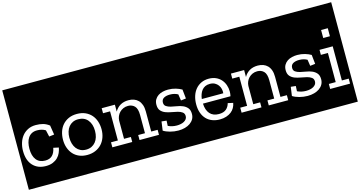

<svg xmlns="http://www.w3.org/2000/svg" viewBox="-119 -1406 3953 2108"><g transform="rotate(-15 1857.5 -352.0)"><path d="M366 -163Q356 -108 327 -79Q298 -50 246 -50Q180 -50 145 -94.5Q110 -139 110 -220Q110 -256 117.5 -287.5Q125 -319 141 -343Q157 -367 182 -380.5Q207 -394 243 -394Q298 -394 338 -369L355 -294L413 -301L396 -408Q362 -434 325.5 -444Q289 -454 244 -454Q192 -454 153 -434Q114 -414 88 -381Q62 -348 49 -305Q36 -262 36 -216Q36 -108 90.5 -49Q145 10 238 10Q284 10 317.5 -4Q351 -18 373.5 -40.5Q396 -63 408.5 -92Q421 -121 426 -150ZM-12 -917H469V213H-12Z M712 -455Q658 -455 617 -436.5Q576 -418 548 -386Q520 -354 506 -311Q492 -268 492 -219Q492 -169 507 -127Q522 -85 549.5 -54.5Q577 -24 617 -7Q657 10 708 10Q759 10 800.5 -7.5Q842 -25 871 -56Q900 -87 915.5 -129.5Q931 -172 931 -223Q931 -270 917 -312.5Q903 -355 875.5 -386.5Q848 -418 807 -436.5Q766 -455 712 -455ZM710 -50Q674 -50 647 -63.5Q620 -77 602 -100Q584 -123 574.5 -155Q565 -187 565 -223Q565 -260 574.5 -291.5Q584 -323 602.5 -346Q621 -369 648 -382Q675 -395 710 -395Q780 -395 818.5 -348Q857 -301 857 -224Q857 -186 847.5 -154.5Q838 -123 819 -99.5Q800 -76 773 -63Q746 -50 710 -50ZM445 -917H978V213H445Z M1528 0V-57H1451V-285Q1451 -329 1439.5 -361Q1428 -393 1407.5 -413.5Q1387 -434 1359 -444Q1331 -454 1298 -454Q1244 -454 1204.5 -431Q1165 -408 1142 -366V-445H992V-388H1072V-57H994V0H1220V-57H1142V-265Q1143 -290 1153 -313.5Q1163 -337 1180.5 -355Q1198 -373 1222.5 -384Q1247 -395 1277 -395Q1322 -395 1351 -365.5Q1380 -336 1380 -264V-57H1303V0ZM954 -917H1548V213H954Z M1933 -129Q1933 -173 1912.5 -197Q1892 -221 1861.5 -234Q1831 -247 1795 -252.5Q1759 -258 1728.5 -265.5Q1698 -273 1677.5 -287Q1657 -301 1657 -330Q1657 -365 1684 -380.5Q1711 -396 1753 -396Q1780 -396 1802 -390.5Q1824 -385 1844 -374L1855 -302L1913 -309L1902 -413Q1874 -430 1833.5 -442Q1793 -454 1747 -454Q1717 -454 1687 -447Q1657 -440 1634 -424.5Q1611 -409 1596.5 -384.5Q1582 -360 1582 -325Q1582 -282 1602.5 -258.5Q1623 -235 1654 -223Q1685 -211 1721.5 -205Q1758 -199 1789 -191Q1820 -183 1840.5 -168Q1861 -153 1861 -123Q1861 -104 1851 -90Q1841 -76 1824.5 -66.5Q1808 -57 1786 -52.5Q1764 -48 1741 -48Q1688 -48 1642 -70L1645 -129L1589 -135L1575 -34Q1604 -15 1650 -2.5Q1696 10 1744 10Q1784 10 1818.5 0.5Q1853 -9 1878.5 -27Q1904 -45 1918.5 -70.5Q1933 -96 1933 -129ZM1524 -917H1981V213H1524Z M2343 -141Q2332 -99 2302.5 -74.5Q2273 -50 2220 -50Q2154 -50 2118 -90.5Q2082 -131 2079 -206H2392Q2398 -233 2398 -259Q2398 -298 2385.5 -333.5Q2373 -369 2349 -396Q2325 -423 2290 -438.5Q2255 -454 2209 -454Q2162 -454 2124 -436Q2086 -418 2059.5 -386.5Q2033 -355 2019 -311.5Q2005 -268 2005 -216Q2005 -162 2020 -120Q2035 -78 2062.5 -49Q2090 -20 2129 -5Q2168 10 2215 10Q2256 10 2289 -1Q2322 -12 2345.5 -30.5Q2369 -49 2383 -74Q2397 -99 2402 -128ZM2080 -258Q2083 -286 2092 -311Q2101 -336 2116 -355Q2131 -374 2153.5 -385Q2176 -396 2207 -396Q2240 -396 2263 -383.5Q2286 -371 2300.5 -351.5Q2315 -332 2321 -307.5Q2327 -283 2324 -258ZM1957 -917H2447V213H1957Z M2997 0V-57H2920V-285Q2920 -329 2908.5 -361Q2897 -393 2876.5 -413.5Q2856 -434 2828 -444Q2800 -454 2767 -454Q2713 -454 2673.5 -431Q2634 -408 2611 -366V-445H2461V-388H2541V-57H2463V0H2689V-57H2611V-265Q2612 -290 2622 -313.5Q2632 -337 2649.5 -355Q2667 -373 2691.5 -384Q2716 -395 2746 -395Q2791 -395 2820 -365.5Q2849 -336 2849 -264V-57H2772V0ZM2423 -917H3017V213H2423Z M3402 -129Q3402 -173 3381.5 -197Q3361 -221 3330.5 -234Q3300 -247 3264 -252.5Q3228 -258 3197.5 -265.5Q3167 -273 3146.5 -287Q3126 -301 3126 -330Q3126 -365 3153 -380.5Q3180 -396 3222 -396Q3249 -396 3271 -390.5Q3293 -385 3313 -374L3324 -302L3382 -309L3371 -413Q3343 -430 3302.5 -442Q3262 -454 3216 -454Q3186 -454 3156 -447Q3126 -440 3103 -424.5Q3080 -409 3065.5 -384.5Q3051 -360 3051 -325Q3051 -282 3071.5 -258.5Q3092 -235 3123 -223Q3154 -211 3190.5 -205Q3227 -199 3258 -191Q3289 -183 3309.5 -168Q3330 -153 3330 -123Q3330 -104 3320 -90Q3310 -76 3293.5 -66.5Q3277 -57 3255 -52.5Q3233 -48 3210 -48Q3157 -48 3111 -70L3114 -129L3058 -135L3044 -34Q3073 -15 3119 -2.5Q3165 10 3213 10Q3253 10 3287.5 0.5Q3322 -9 3347.5 -27Q3373 -45 3387.5 -70.5Q3402 -96 3402 -129ZM2993 -917H3450V213H2993Z M3696 0V-57H3618V-445H3468V-388H3548V-57H3470V0ZM3541 -560H3617V-651H3541ZM3426 -917H3727V213H3426Z"/></g></svg>

Font: Zilla Slab Regular Highlight
Style: Regular
Weight: 410
Designer: Typotheque Type Foundry
Foundry: Typotheque type foundry
Version: Version 1.0; 2017